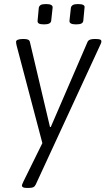

<svg xmlns="http://www.w3.org/2000/svg" viewBox="-20 -717 521 945"><path d="M113 208Q99 208 93.5 205Q88 202 88 196Q88 193 90 188.5Q92 184 95 177L205 -46L195 12L62 -492Q61 -495 60 -501.5Q59 -508 59 -511Q59 -518 68 -521.5Q77 -525 92 -525H99Q110 -525 117.5 -522Q125 -519 127 -511L226 -92H230L411 -511Q415 -519 423.5 -522Q432 -525 444 -525H452Q466 -525 472.5 -522.5Q479 -520 479 -513Q479 -509 477 -504Q475 -499 473 -495L156 191Q152 200 144.5 204Q137 208 121 208ZM354 -597Q337 -597 329 -601.5Q321 -606 322 -615L329 -679Q331 -688 339 -692.5Q347 -697 364 -697Q382 -697 390 -692.5Q398 -688 396 -679L390 -615Q389 -606 381 -601.5Q373 -597 354 -597ZM197 -597Q178 -597 171 -601.5Q164 -606 165 -615L171 -679Q173 -688 180.5 -692.5Q188 -697 207 -697Q224 -697 232 -692.5Q240 -688 239 -679L232 -615Q231 -606 222.5 -601.5Q214 -597 197 -597Z"/></svg>

Font: Asap Light
Style: Italic
Weight: 300
Italic angle: -6°
Designer: Pablo Cosgaya
Foundry: Omnibus-Type
Version: Version 3.001